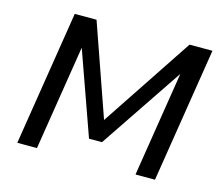

<svg xmlns="http://www.w3.org/2000/svg" viewBox="-100 -838 1132 971"><g transform="rotate(15 466.0 -352.5)"><path d="M65 0 177 -705H291L459 -225L778 -705H898L786 0H684L771 -548H770L478 -114H410L256 -547H255L168 0Z"/></g></svg>

Font: Nunito Sans 7pt SemiBold
Style: Italic
Weight: 600
Italic angle: -9°
Designer: Vernon Adams
Foundry: Vernon Adams
Version: Version 3.101;gftools[0.9.27]